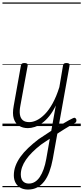

<svg xmlns="http://www.w3.org/2000/svg" viewBox="-20 -1030 680 1569"><path d="M433 20Q450 8 468.5 -3.5Q487 -15 506 -26Q525 -37 542.5 -47Q560 -57 576 -64Q587 -70 594 -66Q601 -62 603.5 -54Q606 -46 603 -37Q600 -28 591 -24Q572 -14 551.5 -2Q531 10 510 23Q489 36 468 49.5Q447 63 428 76ZM209 519Q173 519 147 504.5Q121 490 107 463.5Q93 437 93 403Q93 363 107 325.5Q121 288 147 251.5Q173 215 211 179Q249 143 296 107Q322 90 347.5 73Q373 56 399 39L436 -168Q411 -116 382 -80.5Q353 -45 323 -23.5Q293 -2 263.5 7.5Q234 17 208 17Q166 17 135.5 -2Q105 -21 92.5 -61Q80 -101 92 -165L151 -495Q153 -506 159.5 -510.5Q166 -515 180 -515Q195 -515 201.5 -509.5Q208 -504 206 -493L146 -164Q138 -122 143 -92.5Q148 -63 166.5 -47.5Q185 -32 219 -32Q249 -32 281.5 -48Q314 -64 347 -97.5Q380 -131 410.5 -186Q441 -241 465 -318L495 -495Q497 -506 503.5 -510.5Q510 -515 524 -515Q539 -515 545 -509Q551 -503 548 -492L411 271Q400 329 383 375Q366 421 341 453Q316 485 283.5 502Q251 519 209 519ZM216 470Q243 470 265.5 456Q288 442 305.5 416Q323 390 336.5 352.5Q350 315 358 269L387 104Q369 115 351 127.5Q333 140 315 152Q275 183 244 214Q213 245 192 275.5Q171 306 160.5 336Q150 366 150 397Q150 418 157 434.5Q164 451 179 460.5Q194 470 216 470ZM0 490H640V500H0ZM0 -20H640V0H0ZM0 -505H640V-500H0ZM0 -1010H640V-1000H0Z"/></svg>

Font: Playwrite ZA Guides
Style: Regular
Weight: 400
Designer: Veronika Burian, José Scaglione
Foundry: TypeTogether
Version: Version 1.003